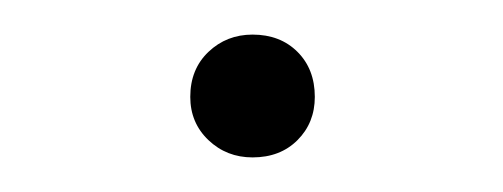

<svg xmlns="http://www.w3.org/2000/svg" viewBox="-20 -433 291 111"><path d="M126 -342Q111 -342 100.5 -352Q90 -362 90 -377Q90 -393 100.5 -403Q111 -413 126 -413Q142 -413 152 -403Q162 -393 162 -377Q162 -362 152 -352Q142 -342 126 -342Z"/></svg>

Font: Ysabeau Office ExtraLight
Style: Regular
Weight: 250
Designer: Christian Thalmann (Catharsis Fonts)
Version: Version 2.001;gftools[0.9.30]; featfreeze: tnum,lnum,ss02